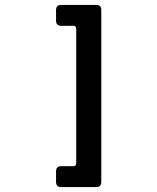

<svg xmlns="http://www.w3.org/2000/svg" viewBox="-20 -663 640 781"><path d="M208 77V34Q208 13 229 13H279Q290 13 290 1V-546Q290 -558 279 -558H229Q208 -558 208 -579V-622Q208 -643 229 -643H372Q392 -643 392 -622V76Q392 98 372 98H229Q208 98 208 77Z"/></svg>

Font: RajdhaniMono
Style: Bold
Weight: 700
Monospace: yes
Designer: Satya Rajpurohit, Jyotish Sonowal
Foundry: Indian Type Foundry
Version: Version 1.201;PS 1.0;hotconv 1.0.78;makeotf.lib2.5.61930; tt